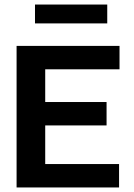

<svg xmlns="http://www.w3.org/2000/svg" viewBox="-20 -825 590 845"><path d="M53 0V-623H506V-520H179V-376H449V-273H179V-103H504V0ZM134 -722V-805H452V-722Z"/></svg>

Font: Inconsolata SemiExpanded ExtraBold
Style: Regular
Weight: 800
Width: 6
Monospace: yes
Designer: Raph Levien, Cyreal, Brenton Simpson
Foundry: Raph Levien, Cyreal, Google
Version: Version 3.001; ttfautohint (v1.8.2.53-6de2)